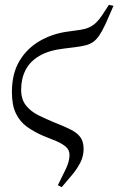

<svg xmlns="http://www.w3.org/2000/svg" viewBox="-20 -566 487 790"><path d="M158 -7Q121 -23 91.5 -44Q62 -65 45.5 -99Q29 -133 29 -187Q29 -264 60.5 -316Q92 -368 144.5 -398Q197 -428 259 -436L309 -443Q330 -446 346 -453Q362 -460 375 -472.5Q388 -485 400 -503L428 -546L447 -542L414 -467Q401 -439 389 -421Q377 -403 363.5 -393.5Q350 -384 332 -379.5Q314 -375 290 -372L242 -366Q181 -359 142 -336Q103 -313 85 -277.5Q67 -242 67 -197Q67 -157 87 -132Q107 -107 138.5 -91.5Q170 -76 204 -62Q245 -46 271.5 -32.5Q298 -19 311 -1Q324 17 324 47Q324 76 311 102Q298 128 277.5 152.5Q257 177 234 204L218 196Q235 162 250.5 130Q266 98 266 72Q266 51 251 38Q236 25 211.5 14.5Q187 4 158 -7Z"/></svg>

Font: Source Serif 4 60pt
Style: Italic
Weight: 400
Italic angle: -12°
Version: Version 4.004;hotconv 1.0.116;makeotfexe 2.5.65601